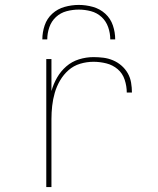

<svg xmlns="http://www.w3.org/2000/svg" viewBox="-20 -760 640 780"><path d="M168 0V-520H189V-390Q197 -419 212 -445Q227 -471 249.5 -490.5Q272 -510 301 -519Q330 -528 360 -528Q380 -528 400 -525.5Q420 -523 439 -515Q458 -507 473.5 -493.5Q489 -480 499 -462.5Q509 -445 512.5 -424.5Q516 -404 516 -384H495Q495 -410 486.5 -436Q478 -462 458 -479Q438 -496 412 -502.5Q386 -509 360 -509Q332 -509 305.5 -501Q279 -493 258.5 -475Q238 -457 224 -433Q210 -409 202.5 -383Q195 -357 192 -330Q189 -303 189 -276V0ZM152 -600Q152 -629 161.5 -657Q171 -685 192.5 -704.5Q214 -724 242.5 -732Q271 -740 300 -740Q329 -740 357.5 -732Q386 -724 407.5 -704.5Q429 -685 438.5 -657Q448 -629 448 -600H428Q428 -625 419.5 -649.5Q411 -674 392.5 -691Q374 -708 349.5 -714.5Q325 -721 300 -721Q275 -721 250.5 -714.5Q226 -708 207.5 -691Q189 -674 180.5 -649.5Q172 -625 172 -600Z"/></svg>

Font: Iosevka Thin Extended
Style: Regular
Weight: 100
Width: 7
Monospace: yes
Designer: Belleve Invis
Foundry: Belleve Invis
Version: Version 32.5.0; ttfautohint (v1.8.4)